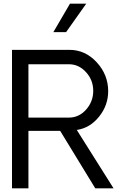

<svg xmlns="http://www.w3.org/2000/svg" viewBox="-20 -1020 635 1040"><path d="M338 -846H269L359 -1000H447ZM595 0H496L306 -311H134V0H45V-750H356Q442 -750 504 -682.5Q566 -615 566 -526Q566 -450 517 -388.5Q468 -327 396 -316ZM353 -383Q408 -383 446.5 -426.5Q485 -470 485 -528Q485 -586 446 -629Q407 -672 353 -672H134V-383Z"/></svg>

Font: Oakes Grotesk
Style: Regular
Weight: 400
Designer: Samuel Oakes
Foundry: Samuel Oakes
Version: Version 1.000;PS 001.000;hotconv 1.0.88;makeotf.lib2.5.64775